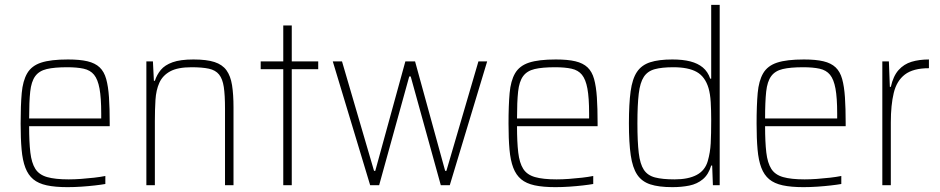

<svg xmlns="http://www.w3.org/2000/svg" viewBox="-20 -763 3872 791"><path d="M258 8Q207 8 172.5 0.5Q138 -7 117 -24.5Q96 -42 84.5 -72Q73 -102 69 -147Q65 -192 65 -254Q65 -329 69.5 -379.5Q74 -430 92 -461Q110 -492 149.5 -505Q189 -518 260 -518Q309 -518 340.5 -510.5Q372 -503 390.5 -485.5Q409 -468 417.5 -437.5Q426 -407 429 -362Q432 -317 432 -256V-243H100Q100 -178 105 -135Q110 -92 125.5 -67.5Q141 -43 174 -33.5Q207 -24 263 -24Q287 -24 314.5 -26Q342 -28 368 -31Q394 -34 414 -38V-5Q397 -2 371 1Q345 4 315.5 6Q286 8 258 8ZM397 -256V-296Q397 -360 390 -398Q383 -436 367.5 -455Q352 -474 324.5 -480Q297 -486 257 -486Q204 -486 172.5 -478.5Q141 -471 125 -449Q109 -427 104.5 -385.5Q100 -344 100 -275H416Z M583 0V-510H610L614 -430H618Q626 -455 642.5 -475Q659 -495 691 -506.5Q723 -518 777 -518Q831 -518 863.5 -507.5Q896 -497 913 -473.5Q930 -450 936 -412Q942 -374 942 -320V0H907V-315Q907 -371 902 -404.5Q897 -438 882.5 -456Q868 -474 840.5 -480Q813 -486 769 -486Q712 -486 681 -469Q650 -452 636.5 -422Q623 -392 620.5 -351.5Q618 -311 618 -264V0Z M1147 0V-478H1054V-510H1147V-658H1182V-510H1291V-478H1182V0Z M1505 0 1351 -510H1389L1521 -59H1526L1650 -510H1690L1814 -59H1819L1951 -510H1987L1833 0H1796L1672 -448H1666L1542 0Z M2268 8Q2217 8 2182.5 0.5Q2148 -7 2127 -24.5Q2106 -42 2094.5 -72Q2083 -102 2079 -147Q2075 -192 2075 -254Q2075 -329 2079.5 -379.5Q2084 -430 2102 -461Q2120 -492 2159.5 -505Q2199 -518 2270 -518Q2319 -518 2350.5 -510.5Q2382 -503 2400.5 -485.5Q2419 -468 2427.5 -437.5Q2436 -407 2439 -362Q2442 -317 2442 -256V-243H2110Q2110 -178 2115 -135Q2120 -92 2135.5 -67.5Q2151 -43 2184 -33.5Q2217 -24 2273 -24Q2297 -24 2324.5 -26Q2352 -28 2378 -31Q2404 -34 2424 -38V-5Q2407 -2 2381 1Q2355 4 2325.5 6Q2296 8 2268 8ZM2407 -256V-296Q2407 -360 2400 -398Q2393 -436 2377.5 -455Q2362 -474 2334.5 -480Q2307 -486 2267 -486Q2214 -486 2182.5 -478.5Q2151 -471 2135 -449Q2119 -427 2114.5 -385.5Q2110 -344 2110 -275H2426Z M2750 8Q2694 8 2659 -3.5Q2624 -15 2605 -43.5Q2586 -72 2578.5 -123.5Q2571 -175 2571 -255Q2571 -335 2578 -386.5Q2585 -438 2604 -466.5Q2623 -495 2658.5 -506.5Q2694 -518 2750 -518Q2793 -518 2824 -510Q2855 -502 2875.5 -485Q2896 -468 2906 -439H2910V-743H2945V0H2917L2914 -81H2910Q2899 -44 2875.5 -24.5Q2852 -5 2820 1.5Q2788 8 2750 8ZM2759 -24Q2816 -24 2850.5 -42.5Q2885 -61 2896 -100Q2906 -135 2908 -172.5Q2910 -210 2910 -269Q2910 -309 2908 -342.5Q2906 -376 2899 -400Q2885 -447 2850.5 -466.5Q2816 -486 2754 -486Q2707 -486 2677.5 -478Q2648 -470 2632.5 -446.5Q2617 -423 2611.5 -377Q2606 -331 2606 -255Q2606 -179 2611.5 -133Q2617 -87 2632.5 -63.5Q2648 -40 2678.5 -32Q2709 -24 2759 -24Z M3290 8Q3239 8 3204.5 0.5Q3170 -7 3149 -24.5Q3128 -42 3116.5 -72Q3105 -102 3101 -147Q3097 -192 3097 -254Q3097 -329 3101.5 -379.5Q3106 -430 3124 -461Q3142 -492 3181.5 -505Q3221 -518 3292 -518Q3341 -518 3372.5 -510.5Q3404 -503 3422.5 -485.5Q3441 -468 3449.5 -437.5Q3458 -407 3461 -362Q3464 -317 3464 -256V-243H3132Q3132 -178 3137 -135Q3142 -92 3157.5 -67.5Q3173 -43 3206 -33.5Q3239 -24 3295 -24Q3319 -24 3346.5 -26Q3374 -28 3400 -31Q3426 -34 3446 -38V-5Q3429 -2 3403 1Q3377 4 3347.5 6Q3318 8 3290 8ZM3429 -256V-296Q3429 -360 3422 -398Q3415 -436 3399.5 -455Q3384 -474 3356.5 -480Q3329 -486 3289 -486Q3236 -486 3204.5 -478.5Q3173 -471 3157 -449Q3141 -427 3136.5 -385.5Q3132 -344 3132 -275H3448Z M3615 0V-510H3642L3646 -405H3650Q3660 -450 3682 -474.5Q3704 -499 3735.5 -508.5Q3767 -518 3807 -518V-482Q3742 -482 3708 -456Q3674 -430 3662 -380Q3650 -330 3650 -259V0Z"/></svg>

Font: Saira Thin SemiCondensed
Style: Regular
Weight: 100
Width: 4
Version: Version 1.101